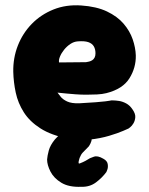

<svg xmlns="http://www.w3.org/2000/svg" viewBox="-20 -522 573 738"><path d="M243 11Q177 -2 135.5 -28.5Q94 -55 71.5 -90.5Q49 -126 40.5 -166Q32 -206 31 -246Q30 -299 48.5 -346.5Q67 -394 102 -430Q137 -466 185.5 -485.5Q234 -505 292 -501Q351 -497 391 -478Q431 -459 455 -431Q479 -403 490 -371Q501 -339 502 -309Q503 -262 477.5 -221Q452 -180 389 -164Q373 -160 353 -159Q333 -158 312 -158Q291 -158 271 -159.5Q251 -161 235.5 -162.5Q220 -164 210.5 -165Q201 -166 201 -166Q205 -161 213 -150.5Q221 -140 238 -132Q255 -124 285 -125Q324 -127 348 -129Q372 -131 385 -132.5Q398 -134 402.5 -135Q407 -136 407 -136Q407 -136 415.5 -136Q424 -136 437.5 -134Q451 -132 465 -124.5Q479 -117 489 -102Q501 -85 500 -71.5Q499 -58 493 -48Q487 -38 480.5 -33Q474 -28 474 -28Q474 -28 453.5 -19Q433 -10 399.5 0Q366 10 325 14.5Q284 19 243 11ZM293 196Q245 198 216 180.5Q187 163 174 137.5Q161 112 161 91Q162 77 167.5 56.5Q173 36 191 14Q209 -8 247 -26Q247 -26 258 -29.5Q269 -33 284.5 -32.5Q300 -32 315 -20Q328 -10 331 1Q334 12 331 21Q328 30 324.5 35.5Q321 41 321 41Q305 57 298 64.5Q291 72 286 85Q286 86 284 92Q282 98 282 103Q282 108 287 106Q300 101 309 96Q318 91 326 86Q326 86 340.5 80.5Q355 75 377 88Q392 96 394 108.5Q396 121 392.5 130Q389 139 389 139Q373 161 349 179Q325 197 293 196ZM207 -282 310 -283Q310 -283 313.5 -283.5Q317 -284 323 -285.5Q329 -287 334.5 -290.5Q340 -294 343.5 -300.5Q347 -307 347 -317Q347 -333 340.5 -344Q334 -355 319.5 -360Q305 -365 279 -363Q264 -362 250.5 -353Q237 -344 226.5 -331Q216 -318 210.5 -304.5Q205 -291 207 -282Z"/></svg>

Font: Sour Gummy Black
Style: Regular
Weight: 900
Designer: Stefie Justprince
Foundry: Eifetstype
Version: Version 1.000